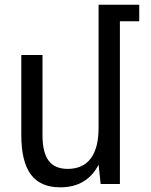

<svg xmlns="http://www.w3.org/2000/svg" viewBox="-20 -780 642 814"><path d="M235.4 14.2Q150.9 14.2 110.6 -40.5Q70.3 -95.2 70.3 -207V-546.9H160.2V-207Q160.2 -133.3 186.3 -98.6Q212.4 -64 267.1 -64Q331.5 -64 364.7 -108.2Q397.9 -152.3 397.9 -236.8V-759.8H570.3V-689.9H488.3V0H406.7L397.9 -82Q374 -34.7 333.3 -10.3Q292.5 14.2 235.4 14.2Z"/></svg>

Font: Hack
Style: Regular
Weight: 400
Monospace: yes
Designer: Christopher Simpkins
Foundry: Christopher Simpkins
Version: Version 2.019; ttfautohint (v1.4.1) -l 4 -r 80 -G 350 -x 0 -